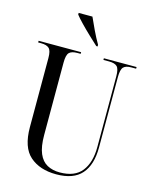

<svg xmlns="http://www.w3.org/2000/svg" viewBox="-136 -1019 888 1117"><g transform="rotate(15 308.0 -460.5)"><path d="M312 10Q213 10 153.5 -42Q94 -94 94 -216V-632Q94 -676 79 -690Q64 -704 31 -704H13V-714H269V-704H249Q215 -704 200.5 -689.5Q186 -675 186 -629V-193Q186 -123 203.5 -82Q221 -41 253.5 -23.5Q286 -6 329 -6Q420 -6 461.5 -59.5Q503 -113 503 -206V-631Q503 -676 488.5 -690Q474 -704 440 -704H406V-714H603V-704H573Q541 -704 527 -689.5Q513 -675 513 -629V-205Q513 -101 464.5 -45.5Q416 10 312 10ZM345 -771Q322 -792 292 -820.5Q262 -849 235.5 -876.5Q209 -904 196 -921V-931H279Q294 -897 313 -857Q332 -817 353 -781V-771Z"/></g></svg>

Font: Noto Serif Display Condensed
Style: Regular
Weight: 400
Width: 3
Designer: Monotype Design Team
Foundry: Monotype Imaging Inc.
Version: Version 2.009